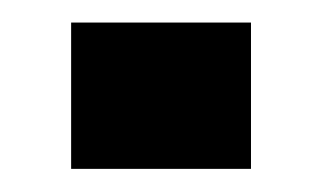

<svg xmlns="http://www.w3.org/2000/svg" viewBox="-20 -146 278 166"><path d="M41.5 0V-126.5H197V0Z"/></svg>

Font: Big Shoulders Stencil Display ExtraBold
Style: Regular
Weight: 800
Designer: Patric King
Foundry: XO Type Co
Version: Version 1.000